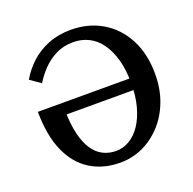

<svg xmlns="http://www.w3.org/2000/svg" viewBox="-128 -849 991 988"><g transform="rotate(-20 367.0 -355.0)"><path d="M360 -720Q455 -720 530 -676Q605 -632 648 -550.5Q691 -469 691 -358Q691 -277 665.5 -209.5Q640 -142 595 -93Q550 -44 492 -17Q434 10 368 10Q275 10 205 -33.5Q135 -77 96.5 -163.5Q58 -250 57 -381H629L631 -318H163L191 -339Q192 -264 205 -210Q218 -156 241 -121.5Q264 -87 296.5 -70.5Q329 -54 368 -54Q406 -54 440.5 -74Q475 -94 501.5 -133Q528 -172 543.5 -228Q559 -284 559 -356Q559 -429 543.5 -484.5Q528 -540 500.5 -578.5Q473 -617 434.5 -636.5Q396 -656 349 -656Q295 -656 252.5 -634Q210 -612 179 -579Q148 -546 128 -512L70 -552Q97 -599 138 -637Q179 -675 235 -697.5Q291 -720 360 -720Z"/></g></svg>

Font: Roboto Serif 36pt Medium
Style: Regular
Weight: 500
Designer: Greg Gazdowicz
Foundry: Commercial Type
Version: Version 1.008